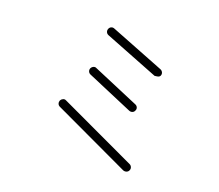

<svg xmlns="http://www.w3.org/2000/svg" viewBox="-123 -919 1246 1094"><g transform="rotate(20 500.0 -372.0)"><path d="M719 -1 256 -218Q246 -223 243 -232.5Q240 -242 244 -252Q249 -261 258.5 -265Q268 -269 277 -264L741 -47Q750 -43 754 -33Q758 -23 753 -13Q749 -4 739 -0.5Q729 3 719 -1ZM703 -568 377 -696Q367 -700 363 -709.5Q359 -719 363 -729Q367 -739 376 -743Q385 -747 395 -743L721 -615Q731 -611 735.5 -601.5Q740 -592 736 -582Q732 -572 717.5 -570Q703 -568 703 -568ZM635 -332 358 -450Q348 -454 344 -463.5Q340 -473 344 -483Q349 -493 358.5 -497Q368 -501 377 -496L655 -378Q665 -374 669 -364.5Q673 -355 668 -345Q664 -335 654.5 -331.5Q645 -328 635 -332Z"/></g></svg>

Font: Kurewa Gothic CJK TC Regular
Style: Regular
Weight: 400
Designer: Max Yao
Foundry: Max-Everyday
Version: Version 1.071; ttfautohint (v1.8.3)